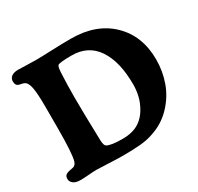

<svg xmlns="http://www.w3.org/2000/svg" viewBox="-154 -901 1129 1095"><g transform="rotate(-30 410.5 -353.5)"><path d="M360.8 9.8Q320.8 9.8 264.6 6.8Q208.5 3.9 186.5 3.9Q168.5 3.9 136.2 6.6Q104 9.3 79.1 9.3Q49.3 9.3 33.4 -3.2Q17.6 -15.6 17.6 -34.2Q17.6 -58.6 40.5 -65.4Q46.4 -67.9 60.5 -70.3Q74.7 -72.8 80.6 -74.7Q96.2 -81.1 102.1 -101.1Q115.2 -147 115.2 -312.5V-450.2Q115.2 -542.5 107.2 -581.1Q99.1 -619.6 81.5 -627.9Q75.2 -631.8 61.5 -634.3Q47.9 -636.7 43.9 -638.7Q26.4 -644.5 26.4 -670.9Q26.4 -690.9 42 -702.4Q57.6 -713.9 85 -713.9Q100.1 -713.9 138.4 -712.4Q176.8 -710.9 204.1 -710.9Q235.8 -710.9 308.1 -713.9Q380.4 -716.8 435.1 -716.8Q601.1 -716.8 699.2 -621.6Q797.4 -526.4 797.4 -371.1Q797.4 -293.5 771.7 -222.4Q746.1 -151.4 691.4 -94.2Q636.7 -37.1 561 -12.7Q523.4 1 475.6 5.4Q427.7 9.8 360.8 9.8ZM405.3 -74.2Q473.1 -74.2 515.6 -102.1Q550.3 -124.5 573 -163.1Q595.7 -201.7 604.2 -238.8Q612.8 -275.9 612.8 -313.5Q612.8 -462.9 556.2 -547.4Q499.5 -631.8 391.1 -631.8Q312 -631.8 299.8 -622.6Q291.5 -616.2 289.6 -576.7Q285.6 -499.5 285.6 -416.5Q285.6 -318.8 291 -129.9Q292 -98.1 303.2 -89.8Q328.1 -74.2 405.3 -74.2Z"/></g></svg>

Font: Cooper*
Style: Bold
Weight: 700
Designer: Owen Earl
Foundry: indestructible type*
Version: Version 0.001